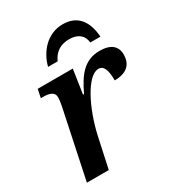

<svg xmlns="http://www.w3.org/2000/svg" viewBox="-181 -864 888 972"><g transform="rotate(-30 263.0 -378.0)"><path d="M163 -606H219C240 -654 277 -674 325 -674C373 -674 405 -652 410 -606H469C463 -698 420 -756 335 -756C242 -756 182 -682 163 -606ZM124 -399 40 0H168L206 -176C237 -318 312 -470 378 -470C411 -470 421 -435 421 -378C490 -378 526 -410 526 -469C526 -517 495 -546 429 -546C340 -546 295 -487 252 -396H246L267 -536H62L52 -487H67C102 -487 130 -478 130 -448C130 -437 128 -418 124 -399Z"/></g></svg>

Font: Noto Serif SemiBold
Style: Italic
Weight: 600
Italic angle: -12°
Designer: Monotype Design Team
Foundry: Monotype Imaging Inc.
Version: Version 2.014